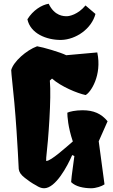

<svg xmlns="http://www.w3.org/2000/svg" viewBox="-20 -1006 612 1036"><path d="M113.8 -46.4C129.9 -33.7 152.3 -17.1 175.3 -5.4C188.5 3.4 202.6 9.8 217.8 9.8C280.3 9.8 343.3 -108.9 369.6 -169.4L381.3 -164.1C374.5 -106 366.7 -65.9 363.8 -23.4C388.2 1 430.7 9.3 471.2 9.8C498.5 9.8 529.3 -1 543.9 -11.2L512.7 -243.7L560.5 -351.6C526.9 -392.6 485.4 -411.1 425.3 -411.1C387.7 -411.1 354.5 -403.8 343.3 -397.9C343.3 -379.9 346.7 -319.8 373 -242.7C337.4 -212.4 254.4 -136.7 230.5 -137.7H229L229.5 -156.2C240.7 -252 257.8 -476.6 249 -571.3L260.7 -582C309.6 -538.6 397.5 -502.4 441.9 -493.2C468.8 -506.3 531.2 -599.1 504.9 -723.1L337.4 -708C307.1 -723.6 210 -752 180.2 -756.3C122.1 -734.9 52.7 -673.8 40.5 -627.9C40.5 -620.6 43.5 -588.4 45.4 -571.8C52.2 -511.7 62.5 -405.3 69.3 -299.3C74.7 -220.7 78.6 -144 81.1 -93.8C83.5 -77.6 91.3 -64 113.8 -46.4ZM310.1 -790.5C390.6 -792.5 474.1 -851.1 495.1 -930.7L441.4 -976.6C400.4 -927.2 354 -918.5 340.8 -918.5C325.2 -918.5 274.9 -918 242.7 -985.8C204.1 -979.5 157.7 -950.2 127.9 -901.9C144 -825.2 230.5 -789.6 310.1 -790.5Z"/></svg>

Font: Fruktur
Style: Regular
Weight: 400
Designer: Viktoriya Grabowska
Foundry: Viktoriya Grabowska
Version: Version 1.002